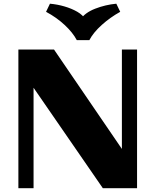

<svg xmlns="http://www.w3.org/2000/svg" viewBox="-20 -991 818 1011"><path d="M76.8 0V-730H264.5L684.7 -114.7L621.8 -50.2V-730H701.7V0H521.5L124.7 -575.3L156.7 -592.5V0ZM592.5 -971.5 613 -928.8Q560.2 -899.5 516 -859.8Q471.7 -820 450.5 -779.8H384.3Q363 -820 320 -859.9Q277 -899.8 222.5 -928.8L243 -971.5Q282.3 -968 319.6 -957.1Q357 -946.2 386.8 -929.1Q416.5 -912 431 -887H402.2Q427 -924.2 481.1 -945.2Q535.2 -966.2 592.5 -971.5Z"/></svg>

Font: Savate ExtraLight
Style: Regular
Weight: 200
Designer: Max Esnée
Foundry: Plomb Type
Version: Version 2.000